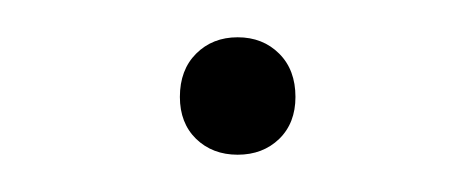

<svg xmlns="http://www.w3.org/2000/svg" viewBox="-20 -331 254 103"><path d="M107.5 -248Q94 -248 85.2 -256.5Q76.5 -265 76.5 -279Q76.5 -293.5 85.2 -302.2Q94 -311 107.5 -311Q121 -311 129.8 -302.2Q138.5 -293.5 138.5 -279Q138.5 -265 129.8 -256.5Q121 -248 107.5 -248Z"/></svg>

Font: Encode Sans Semi Expanded Thin
Style: Regular
Weight: 100
Width: 6
Designer: Multiple Designers
Foundry: Impallari Type
Version: Version 3.000; ttfautohint (v1.8.3) -l 8 -r 50 -G 200 -x 14 